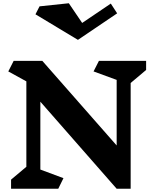

<svg xmlns="http://www.w3.org/2000/svg" viewBox="-20 -1160 939 1180"><path d="M783 -650V0H697L228 -535V-118L370 -65L338 0H48V-56L142 -135V-660L31 -721L64 -786H240L697 -266V-669L555 -721L588 -786H878V-730ZM459 -915 198 -1072 223 -1121 403 -1140 485 -1019 661 -1138 700 -1078Z"/></svg>

Font: Inknut Antiqua
Style: Bold
Weight: 700
Designer: Claus Eggers Sørensen
Foundry: Claus Eggers Sørensen
Version: Version 1.003; ttfautohint (v1.8.2) -l 8 -r 50 -G 200 -x 14 